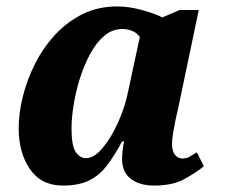

<svg xmlns="http://www.w3.org/2000/svg" viewBox="-20 -566 697 596"><path d="M175 10Q108 10 73 -41Q38 -92 38 -168Q38 -215 51 -267Q64 -319 89 -368.5Q114 -418 151 -458Q188 -498 236 -522Q284 -546 344 -546Q381 -546 422 -534.5Q463 -523 484 -512L538 -535H597L532 -225Q529 -214 525 -194.5Q521 -175 517.5 -154.5Q514 -134 514 -120Q514 -97 523 -85.5Q532 -74 546 -74Q559 -74 568.5 -79.5Q578 -85 591 -93L613 -50Q588 -30 552 -10Q516 10 458 10Q414 10 386.5 -10.5Q359 -31 359 -73Q359 -96 365 -127H359Q336 -84 312.5 -53Q289 -22 257 -6Q225 10 175 10ZM247 -75Q272 -75 298.5 -106.5Q325 -138 347 -187Q369 -236 379 -288L414 -451Q405 -464 390.5 -470Q376 -476 360 -476Q329 -476 304 -455Q279 -434 260 -399Q241 -364 228 -322.5Q215 -281 208.5 -240Q202 -199 202 -167Q202 -114 215 -94.5Q228 -75 247 -75Z"/></svg>

Font: Noto Serif SemiCondensed ExtraBold
Style: Italic
Weight: 800
Width: 4
Italic angle: -12°
Designer: Monotype Design Team
Foundry: Monotype Imaging Inc.
Version: Version 2.014; ttfautohint (v1.8.4.7-5d5b)